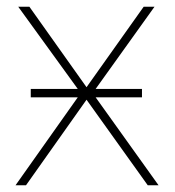

<svg xmlns="http://www.w3.org/2000/svg" viewBox="-20 -548 519 568"><path d="M71 -285H210L34 -528H67L236 -290L405 -528H437L263 -285H400V-260H263L449 0H417L236 -253L57 0H26L210 -260H71Z"/></svg>

Font: Noto Sans UI Thin
Style: Regular
Weight: 250
Designer: Monotype Design Team
Foundry: Monotype Imaging Inc.
Version: Version 1.901